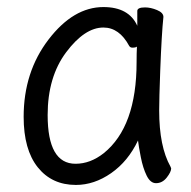

<svg xmlns="http://www.w3.org/2000/svg" viewBox="-20 -506 540 544"><path d="M195 18Q127 18 87 -32Q47 -82 47 -175Q47 -302 117.5 -394Q188 -486 273 -486Q345 -486 369 -433V-475Q369 -485 391 -485Q407 -485 425 -477.5Q443 -470 443 -458Q438 -411 434 -306Q431 -225 431 -193Q431 -91 463 -34L465 -29Q465 -19 452.5 -3Q440 13 422 13Q406 13 395.5 -8.5Q385 -30 379 -60.5Q373 -91 371 -108Q343 -49 295 -15.5Q247 18 195 18ZM194 -42Q236 -42 274 -72Q367 -147 367 -330Q367 -356 368 -374Q365 -371 355 -371Q349 -371 346 -376Q318 -428 273 -428Q220 -428 167.5 -358Q115 -288 115 -180Q115 -42 194 -42Z"/></svg>

Font: LXGW WenKai Mono Lite
Style: Regular
Weight: 400
Monospace: yes
Designer: LXGW / Fontworks Inc.
Foundry: LXGW / Fontworks Inc.
Version: Version 1.520; June 14, 2025